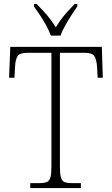

<svg xmlns="http://www.w3.org/2000/svg" viewBox="-20 -951 568 971"><path d="M133 0V-25H180Q204 -25 217 -30.5Q230 -36 235 -54Q240 -72 240 -108V-684H119Q80 -684 69 -667.5Q58 -651 56 -612L53 -558H26L32 -714H495L500 -558H474L471 -612Q468 -651 457 -667.5Q446 -684 407 -684H283V-109Q283 -72 288 -54Q293 -36 306 -30.5Q319 -25 344 -25H389V0ZM237 -771Q229 -794 214.5 -820.5Q200 -847 183 -873Q166 -899 152 -918V-931H165Q197 -899 219 -873Q241 -847 262 -813Q283 -847 304.5 -873Q326 -899 358 -931H371V-918Q357 -899 340.5 -873Q324 -847 309 -820.5Q294 -794 286 -771Z"/></svg>

Font: Noto Serif Tamil SemiCondensed ExtraLight
Style: Italic
Weight: 200
Width: 4
Italic angle: -12°
Designer: Indian Type Foundry, Tom Grace, and the Monotype Design Team
Foundry: Monotype Imaging Inc.
Version: Version 2.003; ttfautohint (v1.8.4.7-5d5b)